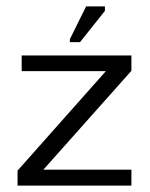

<svg xmlns="http://www.w3.org/2000/svg" viewBox="-20 -582 470 602"><path d="M35 0V-47L312 -359H48V-408H392V-360L116 -50H392V0ZM231 -450H199V-459L250 -562H309V-548Z"/></svg>

Font: Darker Grotesque Light Medium
Style: Regular
Weight: 500
Version: Version 1.000;gftools[0.9.28]